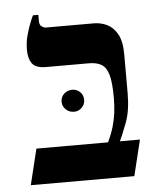

<svg xmlns="http://www.w3.org/2000/svg" viewBox="-47 -638 557 678"><g transform="rotate(-5 231.5 -298.5)"><path d="M35 0 66 -127H320Q334 -157 341 -181.5Q348 -206 351 -230.5Q354 -255 354 -284Q354 -335 346.5 -362.5Q339 -390 322 -400.5Q305 -411 277 -411H125Q89 -411 76 -428.5Q63 -446 63 -477Q63 -505 70 -530Q77 -555 84.5 -573.5Q92 -592 95 -597H114V-575Q114 -561 122 -555.5Q130 -550 137 -550H307Q331 -550 353 -539.5Q375 -529 389.5 -503.5Q404 -478 404 -431V-294Q404 -232 388 -190Q372 -148 362 -127H433L402 0ZM210 -245Q193 -245 181 -256.5Q169 -268 169 -284Q169 -301 181 -312Q193 -323 210 -323Q226 -323 237.5 -312Q249 -301 249 -284Q249 -268 237.5 -256.5Q226 -245 210 -245Z"/></g></svg>

Font: Frank Ruhl Libre Medium
Style: Regular
Weight: 500
Designer: Yanek Iontef
Foundry: Fontef
Version: Version 6.004